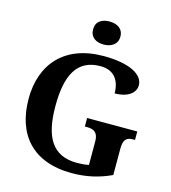

<svg xmlns="http://www.w3.org/2000/svg" viewBox="-134 -1043 1036 1161"><g transform="rotate(15 384.5 -462.5)"><path d="M408 -791C454 -791 494 -814 494 -863C494 -914 454 -935 408 -935C360 -935 323 -914 323 -863C323 -814 360 -791 408 -791ZM423 10C514 10 591 -8 669 -44V-208C669 -265 687 -283 728 -283H741V-336H427V-283H440C487 -283 511 -265 511 -212V-65C488 -60 463 -58 438 -58C281 -58 223 -165 223 -358C223 -551 279 -660 425 -660C510 -660 549 -604 549 -523C633 -523 678 -561 678 -608C678 -673 594 -724 428 -724C183 -724 55 -574 55 -358C55 -137 175 10 423 10Z"/></g></svg>

Font: Noto Serif NP Hmong
Style: Bold
Weight: 700
Designer: Dalton Maag Ltd
Foundry: Dalton Maag Ltd
Version: Version 1.001